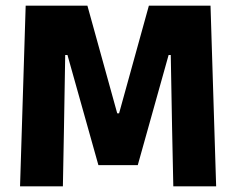

<svg xmlns="http://www.w3.org/2000/svg" viewBox="-20 -659 835 679"><path d="M50.9 0 70.8 -639H289.1L394.6 -258.1H401.1L506.5 -639H724.5L744.4 0H592.9L588.5 -209.5L583.9 -464.5H576.3L467.2 -75H328L218.6 -464.5H210.6L206.3 -209L202.4 0Z"/></svg>

Font: Anek Odia Medium
Style: Regular
Weight: 500
Designer: Yesha Goshar & Mahesh Sahu (Odia), Yesha Goshar (Latin)
Foundry: Ek Type
Version: Version 1.003